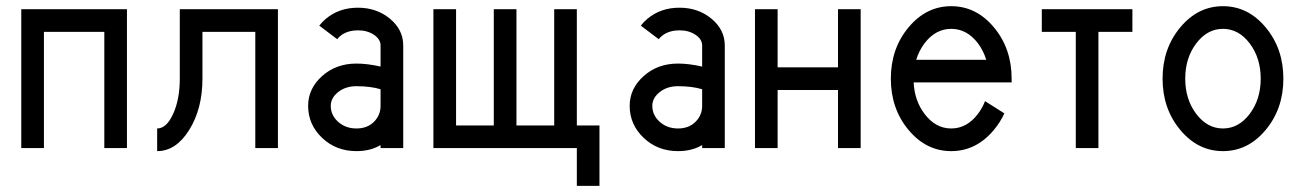

<svg xmlns="http://www.w3.org/2000/svg" viewBox="-20 -479 4220 621"><path d="M390.6 0H317.4V-376H122.1V0H48.8V-449.2H390.6Z M488.3 9.8V-63.5Q518.6 -63.5 540 -110.6Q561.5 -157.7 561.5 -224.6V-449.2H878.9V0H805.7V-376H634.8V-224.6Q634.8 -127.4 592 -58.8Q549.3 9.8 488.3 9.8Z M1132.8 -63.5Q1168 -63.5 1189.5 -85Q1210.9 -106.4 1210.9 -136.7V-190.4Q1178.2 -200.2 1132.8 -200.2Q1097.7 -200.2 1073.7 -181.2Q1049.8 -162.1 1049.8 -136.7Q1049.8 -106.4 1073.7 -85Q1097.7 -63.5 1132.8 -63.5ZM1132.8 9.8Q1066.9 9.8 1021.7 -33.2Q976.6 -76.2 976.6 -136.7Q976.6 -192.4 1021.7 -232.9Q1066.9 -273.4 1132.8 -273.4Q1168 -273.4 1210.9 -263.7V-332Q1210.9 -352.1 1189.5 -366.5Q1168 -380.9 1137.7 -380.9Q1107.4 -380.9 1085.9 -366.7Q1076.2 -359.9 1070.8 -352.1L1012.7 -396Q1021.5 -407.7 1034.2 -418.5Q1077.1 -454.1 1137.7 -454.1Q1198.2 -454.1 1241.2 -418.5Q1284.2 -382.8 1284.2 -332V0H1210.9V-9.8Q1178.2 9.8 1132.8 9.8Z M1918.9 122.1H1845.7V0H1381.8V-449.2H1455.1V-73.2H1577.1V-449.2H1650.4V-73.2H1772.5V-449.2H1845.7V-73.2H1918.9Z M2172.9 -63.5Q2208 -63.5 2229.5 -85Q2251 -106.4 2251 -136.7V-190.4Q2218.3 -200.2 2172.9 -200.2Q2137.7 -200.2 2113.8 -181.2Q2089.8 -162.1 2089.8 -136.7Q2089.8 -106.4 2113.8 -85Q2137.7 -63.5 2172.9 -63.5ZM2172.9 9.8Q2106.9 9.8 2061.8 -33.2Q2016.6 -76.2 2016.6 -136.7Q2016.6 -192.4 2061.8 -232.9Q2106.9 -273.4 2172.9 -273.4Q2208 -273.4 2251 -263.7V-332Q2251 -352.1 2229.5 -366.5Q2208 -380.9 2177.7 -380.9Q2147.5 -380.9 2126 -366.7Q2116.2 -359.9 2110.8 -352.1L2052.7 -396Q2061.5 -407.7 2074.2 -418.5Q2117.2 -454.1 2177.7 -454.1Q2238.3 -454.1 2281.2 -418.5Q2324.2 -382.8 2324.2 -332V0H2251V-9.8Q2218.3 9.8 2172.9 9.8Z M2763.7 0H2690.4V-188H2495.1V0H2421.9V-449.2H2495.1V-261.2H2690.4V-449.2H2763.7Z M3056.6 9.8Q2975.6 9.8 2918.5 -58.8Q2861.3 -127.4 2861.3 -224.6Q2861.3 -321.8 2918.5 -390.4Q2975.6 -459 3056.6 -459Q3137.7 -459 3194.8 -390.4Q3252 -321.8 3252 -224.6V-212.4H2935.1Q2938 -153.3 2970.2 -110.8Q3005.9 -63.5 3056.6 -63.5Q3107.4 -63.5 3143.1 -110.8Q3157.2 -129.4 3166 -151.9L3228.5 -112.3Q3215.3 -83.5 3194.8 -59.1Q3137.7 9.8 3056.6 9.8ZM3169.9 -285.6Q3161.1 -314.5 3143.1 -338.9Q3107.4 -385.7 3056.6 -385.7Q3005.9 -385.7 2970.2 -338.9Q2952.1 -314.5 2943.4 -285.6Z M3532.7 0H3459.5V-376H3349.6V-449.2H3642.6V-376H3532.7Z M3935.5 9.8Q3854.5 9.8 3797.4 -58.8Q3740.2 -127.4 3740.2 -224.6Q3740.2 -321.8 3797.4 -390.4Q3854.5 -459 3935.5 -459Q4016.6 -459 4073.7 -390.4Q4130.9 -321.8 4130.9 -224.6Q4130.9 -127.4 4073.7 -58.8Q4016.6 9.8 3935.5 9.8ZM3935.5 -63.5Q3986.3 -63.5 4022 -110.6Q4057.6 -157.7 4057.6 -224.6Q4057.6 -291.5 4022 -338.6Q3986.3 -385.7 3935.5 -385.7Q3884.8 -385.7 3849.1 -338.6Q3813.5 -291.5 3813.5 -224.6Q3813.5 -157.7 3849.1 -110.6Q3884.8 -63.5 3935.5 -63.5Z"/></svg>

Font: Catrinity
Style: Regular
Weight: 400
Designer: Alexander Lange
Foundry: High-Logic / Made with FontCreator
Version: Version 2.090;May 20, 2024;FontCreator 15.0.0.2974 64-bit